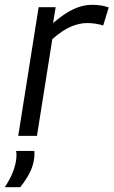

<svg xmlns="http://www.w3.org/2000/svg" viewBox="-55 -566 473 800"><path d="M177 -536 166 -470Q213 -510 251.5 -528Q290 -546 328 -546Q368 -546 398 -535L375 -460Q341 -470 308 -470Q276 -470 240.5 -455Q205 -440 163 -403L99 0H21L106 -536ZM12 63H88Q89 75 88 89Q84 125 68 155.5Q52 186 29 214H-35Q7 151 13 94Q15 77 12 63Z"/></svg>

Font: Georama
Style: Italic
Weight: 400
Italic angle: -9°
Designer: Jean-Baptiste Levee
Foundry: Production Type
Version: Version 1.000